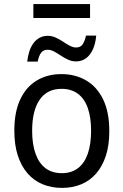

<svg xmlns="http://www.w3.org/2000/svg" viewBox="-20 -908 603 938"><path d="M283 10Q232 10 189 -7.5Q146 -25 115 -60.5Q84 -96 67 -148Q50 -200 50 -270Q50 -361 79 -422.5Q108 -484 160 -515Q212 -546 280 -546Q348 -546 401 -515Q454 -484 484 -422Q514 -360 514 -267Q514 -198 497 -146.5Q480 -95 449.5 -60Q419 -25 376.5 -7.5Q334 10 283 10ZM282 -62Q329 -62 361 -86.5Q393 -111 409 -157.5Q425 -204 425 -269Q425 -334 409 -380Q393 -426 360.5 -450Q328 -474 281 -474Q210 -474 173.5 -420.5Q137 -367 137 -269Q137 -204 153.5 -157.5Q170 -111 202 -86.5Q234 -62 282 -62ZM113 -607Q116 -635 123.5 -657.5Q131 -680 143.5 -697Q156 -714 173.5 -723.5Q191 -733 214 -733Q233 -733 252 -724.5Q271 -716 288 -704.5Q305 -693 321 -684.5Q337 -676 352 -676Q373 -676 383.5 -691Q394 -706 400 -734H450Q445 -676 419 -642Q393 -608 351 -608Q331 -608 312.5 -616.5Q294 -625 277 -636.5Q260 -648 244 -656.5Q228 -665 213 -665Q192 -665 181 -650.5Q170 -636 164 -607ZM143 -820V-888H420V-820Z"/></svg>

Font: Noto Sans Mono SemiCondensed
Style: Regular
Weight: 400
Width: 4
Designer: Monotype Design Team
Foundry: Monotype Imaging Inc.
Version: Version 2.010